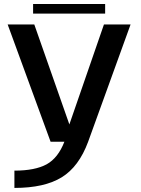

<svg xmlns="http://www.w3.org/2000/svg" viewBox="-20 -713 710 966"><path d="M234.5 0 18.5 -590H152.5L329 -87L503 -590H637L423.5 0Q377 126 290.2 179.2Q203.5 232.5 52.5 232.5V145.5Q156.5 145.5 215 113.5Q272.5 81.5 304 0ZM146.5 -644.5V-693H509V-644.5Z"/></svg>

Font: Anybody ExtraExpanded Medium
Style: Regular
Weight: 500
Width: 8
Designer: Tyler Finck
Foundry: Etcetera Type Company
Version: Version 1.010; ttfautohint (v1.8.3) -l 8 -r 50 -G 200 -x 14 